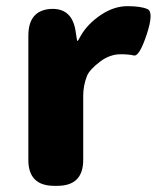

<svg xmlns="http://www.w3.org/2000/svg" viewBox="-20 -603 509 623"><path d="M156 0Q72 0 72 -84V-487Q72 -569 144 -574Q216 -578 226 -497L229 -478Q230 -470 231.5 -470Q233 -470 241 -485Q263 -525 308 -555Q350 -583 393.5 -583Q437 -583 458.5 -573.5Q480 -564 456 -491Q432 -419 414.5 -423Q397 -427 372 -427Q337 -427 306 -404Q270 -377 262 -356Q250 -325 250 -292V-84Q250 0 166 0Z"/></svg>

Font: Resource Han Rounded KR Heavy
Style: Regular
Weight: 900
Designer: Cyano Hao (round all glyphs); Ryoko NISHIZUKA 西塚涼子 (kana, bopomofo & ideographs); Paul D. Hunt (Latin, Greek & Cyrillic)
Foundry: Cyano Hao
Version: 0.990